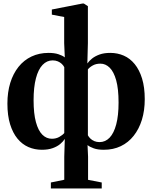

<svg xmlns="http://www.w3.org/2000/svg" viewBox="-20 -838 863 1089"><path d="M268.5 231V197L344.5 181.5V51L347.5 -50Q338.5 -35.5 321.5 -21.2Q304.5 -7 279 2.2Q253.5 11.5 217.5 11.5Q176.5 11.5 141 -4Q105.5 -19.5 79 -51.8Q52.5 -84 37.2 -133.5Q22 -183 22 -250.5Q22 -315 38.2 -367.8Q54.5 -420.5 85 -458.8Q115.5 -497 158.8 -517.5Q202 -538 256 -538Q288 -538 311.2 -530.5Q334.5 -523 347.5 -512.5L344 -593.5V-741.5L274 -755V-784L447.5 -818H455.5L478.5 -803V-593.5L475.5 -478Q485 -492 502 -505.8Q519 -519.5 544.5 -528.8Q570 -538 605.5 -538Q646.5 -538 682 -522.5Q717.5 -507 744 -474.5Q770.5 -442 785.8 -392.5Q801 -343 801 -275.5Q801 -211 784.8 -158.5Q768.5 -106 738.2 -67.8Q708 -29.5 665.2 -9Q622.5 11.5 569 11.5Q535 11.5 512.2 3.5Q489.5 -4.5 476.5 -15L479.5 51V182L557 197V231ZM274 -51Q298 -51 316.5 -61.5Q335 -72 344.5 -83.5V-457Q339.5 -467 330.2 -475.8Q321 -484.5 308 -490Q295 -495.5 278.5 -495.5Q246 -495.5 221.5 -470Q197 -444.5 183.8 -394Q170.5 -343.5 170.5 -269.5Q170.5 -193.5 183.8 -145.2Q197 -97 220.2 -74Q243.5 -51 274 -51ZM544.5 -32Q577.5 -32 601.8 -57.2Q626 -82.5 639.2 -132.5Q652.5 -182.5 652.5 -256.5Q652.5 -334 639 -382.5Q625.5 -431 602.2 -454Q579 -477 549.5 -477Q525 -477 507 -467.2Q489 -457.5 478.5 -444.5V-70.5Q483.5 -61 492.8 -52Q502 -43 515.2 -37.5Q528.5 -32 544.5 -32Z"/></svg>

Font: Merriweather 96pt
Style: Bold
Weight: 700
Version: Version 2.100